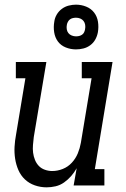

<svg xmlns="http://www.w3.org/2000/svg" viewBox="-20 -796 540 824"><path d="M180 8Q154 8 129.5 -0.5Q105 -9 87 -26Q69 -43 59 -66Q49 -89 45 -114.5Q41 -140 42.5 -166.5Q44 -193 49 -219L89 -460H48V-530H179L125 -208Q123 -191 121.5 -174Q120 -157 122 -141Q124 -125 130 -110Q136 -95 146.5 -84Q157 -73 172.5 -67.5Q188 -62 204 -62Q227 -62 249.5 -71Q272 -80 288.5 -98Q305 -116 314 -138Q323 -160 327 -183L373 -460H331V-530H463L387 -70H428V0H296L309 -74Q299 -56 285.5 -40.5Q272 -25 255 -13Q238 -1 218.5 3.5Q199 8 180 8ZM306 -584Q283 -584 262 -592.5Q241 -601 228.5 -618Q216 -635 212.5 -657.5Q209 -680 213 -703Q215 -719 223.5 -733.5Q232 -748 245.5 -758Q259 -768 275 -772Q291 -776 306 -776Q329 -776 350 -767.5Q371 -759 384 -742Q397 -725 400.5 -702.5Q404 -680 400 -657Q397 -641 389 -626.5Q381 -612 367.5 -602Q354 -592 338 -588Q322 -584 306 -584ZM306 -640Q313 -640 319.5 -641.5Q326 -643 332 -647Q338 -651 341 -657.5Q344 -664 345 -670Q347 -680 345.5 -689.5Q344 -699 338.5 -706Q333 -713 324.5 -716.5Q316 -720 306 -720Q300 -720 293 -718.5Q286 -717 280.5 -713Q275 -709 271.5 -702.5Q268 -696 267 -690Q265 -680 266.5 -670.5Q268 -661 273.5 -654Q279 -647 288 -643.5Q297 -640 306 -640Z"/></svg>

Font: Iosevka Slab Oblique
Style: Regular
Weight: 400
Italic angle: -9°
Monospace: yes
Designer: Belleve Invis
Foundry: Belleve Invis
Version: Version 11.1.1; ttfautohint (v1.8.3)